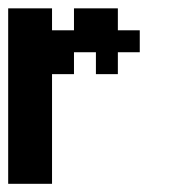

<svg xmlns="http://www.w3.org/2000/svg" viewBox="-20 -449 415 469"><path d="M107.1 -428.6V-375H160.7V-428.6H267.9V-375H321.4V-321.4H267.9V-267.9H214.3V-321.4H160.7V-267.9H107.1V0H0V-428.6Z"/></svg>

Font: Jersey 10
Style: Regular
Weight: 400
Designer: Sarah Cadigan-Fried
Version: Version 1.000